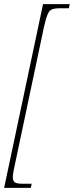

<svg xmlns="http://www.w3.org/2000/svg" viewBox="-39 -780 357 928"><path d="M-19 128 169 -760H298L294 -740H249Q224 -740 211 -734Q198 -728 190.5 -709.5Q183 -691 174 -652L32 20Q23 59 23 77Q23 96 33.5 102Q44 108 69 108H114L110 128Z"/></svg>

Font: Noto Serif ExtraCondensed Thin
Style: Italic
Weight: 100
Width: 2
Italic angle: -12°
Designer: Monotype Design Team
Foundry: Monotype Imaging Inc.
Version: Version 2.013